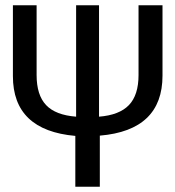

<svg xmlns="http://www.w3.org/2000/svg" viewBox="-20 -709 666 729"><path d="M597 -689V-422Q597 -214 359 -194V0H266V-193Q29 -214 29 -420V-689H119V-424Q119 -348 155 -310Q191 -272 269 -266V-689H356V-266Q433 -272 469.5 -310Q506 -348 506 -424V-689Z"/></svg>

Font: Fira Sans Condensed
Style: Regular
Weight: 400
Width: 3
Designer: bBox Type GmbH & Carrois Corporate GbR & Edenspiekermann AG
Foundry: bBox Type GmbH & Carrois Corporate GbR & Edenspiekermann AG
Version: Version 4.301